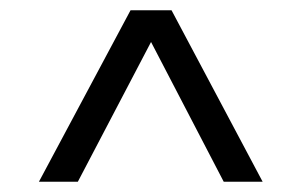

<svg xmlns="http://www.w3.org/2000/svg" viewBox="-20 -720 589 375"><path d="M235 -700H315L493 -365H417L275 -638L132 -365H56Z"/></svg>

Font: Stavian Regular
Style: Regular
Weight: 400
Version: Version 1.000; ttfautohint (v1.6)